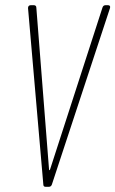

<svg xmlns="http://www.w3.org/2000/svg" viewBox="-20 -720 445 740"><path d="M375 -691 173 -67C172 -63 170 -63 169 -67L120 -691C120 -697 116 -700 110 -700H99C92 -700 88 -696 88 -689L147 -9C147 -3 150 0 156 0H168C174 0 178 -3 180 -9L404 -689C406 -696 403 -700 396 -700H387C381 -700 377 -697 375 -691Z"/></svg>

Font: Barlow Condensed Thin
Style: Italic
Weight: 250
Width: 3
Italic angle: -7°
Designer: Jeremy Tribby
Foundry: Tribby Type
Version: Version 1.422;hotconv 1.0.109;makeotfexe 2.5.65596